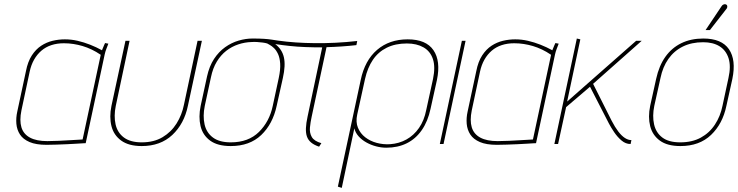

<svg xmlns="http://www.w3.org/2000/svg" viewBox="-20 -699 3582 932"><path d="M506 -487 490 -490Q490 -490 485 -479Q480 -468 475 -455Q448 -470 417.5 -482Q387 -494 356.5 -501Q326 -508 295 -508Q265 -508 235.5 -501Q206 -494 180 -477Q154 -460 134.5 -430Q115 -400 106 -354L64 -158Q57 -127 59.5 -98Q62 -69 77 -46Q92 -23 123.5 -9.5Q155 4 206 4Q228 4 254 3Q280 2 305.5 1Q331 0 351.5 -1.5Q372 -3 384.5 -3.5Q397 -4 396 -4L488 -434Q491 -448 496 -461Q501 -474 506 -487ZM84 -163 124 -351Q131 -384 145.5 -409.5Q160 -435 181 -453Q202 -471 229.5 -480Q257 -489 290 -489Q314 -489 336.5 -485.5Q359 -482 381 -475.5Q403 -469 425 -458.5Q447 -448 469 -433L381 -22Q382 -22 365 -21Q348 -20 321.5 -18.5Q295 -17 265.5 -15.5Q236 -14 210 -14Q157 -14 125.5 -31Q94 -48 84 -81Q74 -114 84 -163Z M892 -185 960 -501H939L873 -191Q863 -141 837 -99.5Q811 -58 769 -33Q727 -8 668 -8Q613 -8 581.5 -31.5Q550 -55 541 -95.5Q532 -136 542 -185L609 -501H589L521 -185Q510 -131 521 -87Q532 -43 568.5 -16.5Q605 10 668 10Q759 10 816.5 -44Q874 -98 892 -185Z M1565 -470 1493 -133Q1487 -106 1484.5 -80Q1482 -54 1493.5 -34Q1505 -14 1540 -4L1529 13Q1505 5 1490.5 -7Q1476 -19 1470 -36Q1464 -53 1465 -77Q1466 -101 1473 -133L1544 -469Q1503 -469 1463 -470.5Q1423 -472 1386 -476Q1349 -480 1316 -485Q1349 -460 1358 -421Q1367 -382 1353 -320L1323 -185Q1304 -97 1248 -43.5Q1192 10 1100 10Q1036 10 1000 -16.5Q964 -43 953.5 -87Q943 -131 954 -185L985 -328Q996 -378 1019 -413Q1042 -448 1073 -470Q1104 -492 1138.5 -502Q1173 -512 1206 -512Q1240 -512 1262 -510.5Q1284 -509 1299.5 -506.5Q1315 -504 1329 -502Q1371 -496 1416 -493Q1461 -490 1509.5 -489.5Q1558 -489 1609 -491.5Q1660 -494 1714 -500L1710 -480Q1675 -476 1638 -473.5Q1601 -471 1565 -470ZM1277 -488Q1267 -491 1254.5 -492.5Q1242 -494 1228.5 -495Q1215 -496 1201 -495Q1168 -494 1136.5 -483.5Q1105 -473 1078.5 -452.5Q1052 -432 1032.5 -400Q1013 -368 1004 -324L974 -185Q964 -136 973 -95.5Q982 -55 1013.5 -31.5Q1045 -8 1100 -8Q1186 -8 1237 -58.5Q1288 -109 1304 -185L1333 -320Q1342 -362 1340 -390.5Q1338 -419 1329.5 -437Q1321 -455 1310 -465.5Q1299 -476 1289.5 -481Q1280 -486 1277 -488Z M2070 -171 2101 -311Q2120 -403 2084 -455.5Q2048 -508 1959 -508Q1870 -508 1810.5 -457Q1751 -406 1731 -311L1620 207L1639 213L1700 -76Q1705 -55 1720.5 -37.5Q1736 -20 1758.5 -7.5Q1781 5 1806 11.5Q1831 18 1855 18Q1911 18 1954.5 -3.5Q1998 -25 2027.5 -67.5Q2057 -110 2070 -171ZM2082 -316 2049 -165Q2039 -114 2014 -78Q1989 -42 1953 -22Q1917 -2 1873 1Q1840 3 1808.5 -5.5Q1777 -14 1753 -32.5Q1729 -51 1717.5 -79Q1706 -107 1714 -143L1752 -316Q1764 -370 1790 -408.5Q1816 -447 1857.5 -467.5Q1899 -488 1955 -488Q2003 -488 2036 -469Q2069 -450 2081.5 -412Q2094 -374 2082 -316Z M2115 0H2133L2240 -501H2222Z M2692 -487 2676 -490Q2676 -490 2671 -479Q2666 -468 2661 -455Q2634 -470 2603.5 -482Q2573 -494 2542.5 -501Q2512 -508 2481 -508Q2451 -508 2421.5 -501Q2392 -494 2366 -477Q2340 -460 2320.5 -430Q2301 -400 2292 -354L2250 -158Q2243 -127 2245.5 -98Q2248 -69 2263 -46Q2278 -23 2309.5 -9.5Q2341 4 2392 4Q2414 4 2440 3Q2466 2 2491.5 1Q2517 0 2537.5 -1.5Q2558 -3 2570.5 -3.5Q2583 -4 2582 -4L2674 -434Q2677 -448 2682 -461Q2687 -474 2692 -487ZM2270 -163 2310 -351Q2317 -384 2331.5 -409.5Q2346 -435 2367 -453Q2388 -471 2415.5 -480Q2443 -489 2476 -489Q2500 -489 2522.5 -485.5Q2545 -482 2567 -475.5Q2589 -469 2611 -458.5Q2633 -448 2655 -433L2567 -22Q2568 -22 2551 -21Q2534 -20 2507.5 -18.5Q2481 -17 2451.5 -15.5Q2422 -14 2396 -14Q2343 -14 2311.5 -31Q2280 -48 2270 -81Q2260 -114 2270 -163Z M2949 -113 2859 -292 3095 -501H3068L2733 -206L2797 -508L2780 -512L2671 0H2689L2728 -179L2844 -278L2936 -99Q2946 -80 2961.5 -57Q2977 -34 2997 -17Q3017 0 3040 0H3041L3045 -19H3044Q3029 -19 3013 -29.5Q2997 -40 2981 -61Q2965 -82 2949 -113Z M3506 -185 3535 -316Q3554 -408 3518.5 -460Q3483 -512 3394 -512Q3334 -512 3287.5 -489.5Q3241 -467 3210 -423.5Q3179 -380 3165 -316L3136 -185Q3125 -131 3136 -87Q3147 -43 3183 -16.5Q3219 10 3283 10Q3375 10 3431.5 -44Q3488 -98 3506 -185ZM3516 -320 3487 -185Q3477 -135 3450.5 -94.5Q3424 -54 3382 -31Q3340 -8 3282 -8Q3226 -8 3195 -31.5Q3164 -55 3155 -95.5Q3146 -136 3156 -185L3186 -320Q3197 -374 3224.5 -413Q3252 -452 3294.5 -473Q3337 -494 3393 -494Q3441 -494 3472.5 -474.5Q3504 -455 3516.5 -416.5Q3529 -378 3516 -320ZM3504 -653Q3508 -657 3509.5 -661.5Q3511 -666 3510 -670.5Q3509 -675 3505 -677Q3502 -679 3497.5 -678.5Q3493 -678 3489 -675.5Q3485 -673 3482 -668L3405 -553H3426Z"/></svg>

Font: Advent Pro Thin
Style: Italic
Weight: 250
Italic angle: -12°
Version: Version 3.000